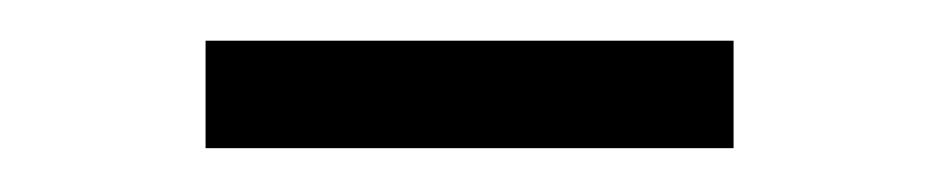

<svg xmlns="http://www.w3.org/2000/svg" viewBox="-20 -326 450 92"><path d="M78.5 -255V-306.5H331.5V-255Z"/></svg>

Font: Encode Sans Condensed Thin Light
Style: Regular
Weight: 300
Version: Version 3.002